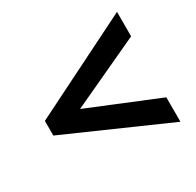

<svg xmlns="http://www.w3.org/2000/svg" viewBox="-121 -760 813 796"><g transform="rotate(-30 286.0 -362.0)"><path d="M528 -99V-216L194 -353L528 -508V-625L43 -383V-313Z"/></g></svg>

Font: Noto Traditional Nushu
Style: Bold
Weight: 700
Designer: LIU Zhao
Foundry: LiuZhao Studio
Version: Version 2.003